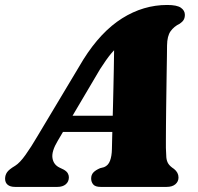

<svg xmlns="http://www.w3.org/2000/svg" viewBox="-50 -734 776 754"><path d="M177 -181.5Q152 -140 156 -113.5Q160 -87 184.5 -75.5L200 -68Q211.5 -61.5 216 -53.8Q220.5 -46 220.5 -38Q220.5 -20.5 208.2 -10.2Q196 0 175.5 0H9.5Q-10 0 -20 -8.5Q-30 -17 -30 -32Q-30 -46 -22.5 -57.2Q-15 -68.5 9.5 -83Q28 -94.5 50.2 -125.8Q72.5 -157 95.5 -196.5L277.5 -500.5Q346 -609.5 429.5 -662Q513 -714.5 606.5 -714.5Q645 -714.5 660.5 -703.5Q676 -692.5 676 -676Q676 -664.5 671.5 -656.5Q667 -648.5 656 -641Q633 -630 619.8 -611.2Q606.5 -592.5 606 -555.5Q606 -538 605.5 -510.5Q605 -483 604.5 -449.5Q604 -416 603.5 -379.5Q603 -343 602.5 -307.5Q602 -272 601.8 -241Q601.5 -210 601.5 -187Q601.5 -164 601.5 -153Q602 -130.5 603.2 -116Q604.5 -101.5 611 -91.2Q617.5 -81 633.5 -70.5Q651 -56.5 651 -37Q651 -21 638.8 -10.5Q626.5 0 604.5 0H345.5Q324 0 316 -9.8Q308 -19.5 308 -33Q308 -47.5 316.8 -56.8Q325.5 -66 343 -73.5L358.5 -77.5Q375 -84 382 -102.5Q389 -121 389.5 -148.5Q390 -166 390.5 -192.5Q391 -219 392 -251.5Q393 -284 393.8 -320Q394.5 -356 395.5 -393Q396.5 -430 397 -465Q397.5 -500 398 -530.8Q398.5 -561.5 398.5 -585L445 -573Q432.5 -567 418.2 -556Q404 -545 386 -523.2Q368 -501.5 343 -462.5ZM152 -216 162.5 -279.5H448.5L443 -216Z"/></svg>

Font: Fraunces Wonky
Style: Italic
Weight: 900
Italic angle: -16°
Version: Version 1.000;[b76b70a41]